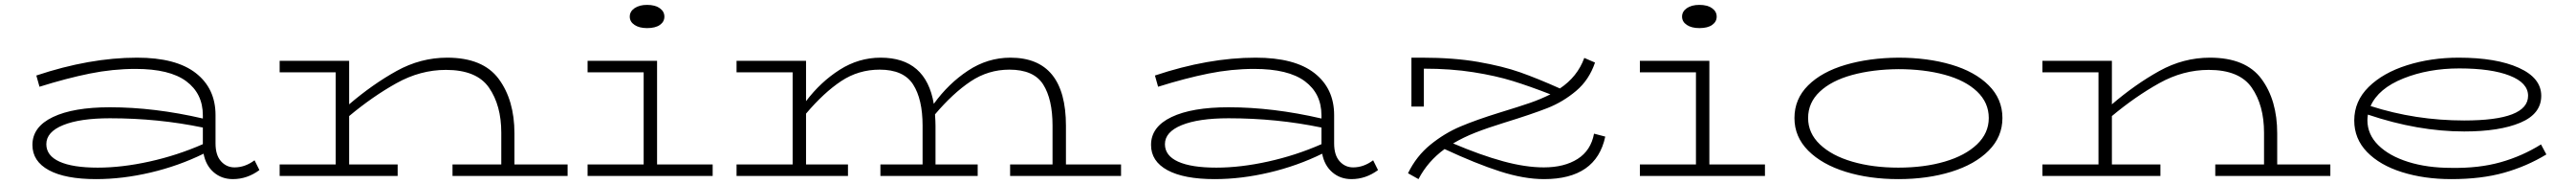

<svg xmlns="http://www.w3.org/2000/svg" viewBox="-20 -720 10565 753"><path d="M1044 -24Q994 13 935 13Q889 13 856.5 -15Q824 -43 815 -91Q713 -41 598 -14Q483 13 374 13Q248 13 180.5 -23.5Q113 -60 113 -127Q113 -201 197 -241Q281 -281 431 -281Q613 -281 812 -235V-248Q812 -337 744 -387.5Q676 -438 536 -438Q443 -438 348.5 -419Q254 -400 142 -365L129 -411Q348 -484 542 -484Q702 -484 783 -421Q864 -358 864 -249V-133Q864 -85 886.5 -60Q909 -35 942 -35Q985 -35 1024 -64ZM381 -34Q480 -34 593.5 -59Q707 -84 812 -130V-198Q629 -236 431 -236Q308 -236 239 -208Q170 -180 170 -130Q170 -83 224 -58.5Q278 -34 381 -34Z M2308 -47V0H1836V-47H2036V-177Q2036 -289 1985.5 -361.5Q1935 -434 1809 -434Q1704 -434 1606 -379.5Q1508 -325 1412 -245V-47H1611V0H1127V-47H1357V-424H1127V-471H1412V-293Q1508 -375 1606.5 -429.5Q1705 -484 1814 -484Q1961 -484 2025.5 -397Q2090 -310 2090 -174V-47Z M2563 -652Q2563 -673 2582.5 -686.5Q2602 -700 2634 -700Q2667 -700 2686 -686.5Q2705 -673 2705 -652Q2705 -631 2686.5 -618Q2668 -605 2634 -605Q2602 -605 2582.5 -618Q2563 -631 2563 -652ZM2903 -47V0H2390V-47H2620V-424H2390V-471H2675V-47Z M4578 -47V0H4123V-47H4297V-206Q4297 -314 4258.5 -374.5Q4220 -435 4120 -435Q4033 -435 3960.5 -386.5Q3888 -338 3815 -252Q3817 -222 3817 -205V-47H3990V0H3591V-47H3764V-206Q3764 -314 3725 -374.5Q3686 -435 3588 -435Q3501 -435 3430 -388Q3359 -341 3286 -255V-47H3458V0H3001V-47H3231V-424H3001V-471H3286V-306Q3346 -385 3424 -434.5Q3502 -484 3592 -484Q3778 -484 3810 -295Q3870 -378 3950.5 -431Q4031 -484 4124 -484Q4352 -484 4352 -205V-47Z M5632 -24Q5582 13 5523 13Q5477 13 5444.5 -15Q5412 -43 5403 -91Q5301 -41 5186 -14Q5071 13 4962 13Q4836 13 4768.5 -23.5Q4701 -60 4701 -127Q4701 -201 4785 -241Q4869 -281 5019 -281Q5201 -281 5400 -235V-248Q5400 -337 5332 -387.5Q5264 -438 5124 -438Q5031 -438 4936.5 -419Q4842 -400 4730 -365L4717 -411Q4936 -484 5130 -484Q5290 -484 5371 -421Q5452 -358 5452 -249V-133Q5452 -85 5474.5 -60Q5497 -35 5530 -35Q5573 -35 5612 -64ZM4969 -34Q5068 -34 5181.5 -59Q5295 -84 5400 -130V-198Q5217 -236 5019 -236Q4896 -236 4827 -208Q4758 -180 4758 -130Q4758 -83 4812 -58.5Q4866 -34 4969 -34Z M6564 -161Q6527 13 6313 13Q6231 13 6132.5 -18.5Q6034 -50 5905 -110Q5836 -60 5798 13L5755 -11Q5789 -81 5847 -128Q5905 -175 5970.5 -202.5Q6036 -230 6130 -259Q6212 -284 6255.5 -299Q6299 -314 6339 -334Q6254 -367 6184.5 -388.5Q6115 -410 6023 -424.5Q5931 -439 5820 -439V-284H5769V-484H5812Q5943 -484 6043.5 -466.5Q6144 -449 6215 -424Q6286 -399 6378 -358Q6450 -406 6478 -483L6522 -464Q6498 -393 6444.5 -348Q6391 -303 6327.5 -278Q6264 -253 6147 -217Q6082 -197 6032 -177.5Q5982 -158 5940 -133Q6053 -85 6145 -60Q6237 -35 6312 -35Q6396 -35 6450.5 -69.5Q6505 -104 6518 -173Z M6879 -652Q6879 -673 6898.5 -686.5Q6918 -700 6950 -700Q6983 -700 7002 -686.5Q7021 -673 7021 -652Q7021 -631 7002.5 -618Q6984 -605 6950 -605Q6918 -605 6898.5 -618Q6879 -631 6879 -652ZM7219 -47V0H6706V-47H6936V-424H6706V-471H6991V-47Z M7340 -237Q7340 -315 7396 -370.5Q7452 -426 7549 -454.5Q7646 -483 7766 -484Q7886 -484 7983 -455.5Q8080 -427 8136.5 -371Q8193 -315 8193 -237Q8193 -160 8136.5 -103.5Q8080 -47 7983 -17Q7886 13 7766 13Q7647 13 7550 -17Q7453 -47 7396.5 -103.5Q7340 -160 7340 -237ZM8137 -237Q8137 -300 8089 -345.5Q8041 -391 7956.5 -414Q7872 -437 7766 -437Q7660 -436 7576 -413Q7492 -390 7444 -345Q7396 -300 7396 -237Q7396 -175 7444.5 -129Q7493 -83 7577 -58.5Q7661 -34 7766 -34Q7872 -34 7956 -58.5Q8040 -83 8088.5 -129Q8137 -175 8137 -237Z M9538 -47V0H9066V-47H9266V-177Q9266 -289 9215.5 -361.5Q9165 -434 9039 -434Q8934 -434 8836 -379.5Q8738 -325 8642 -245V-47H8841V0H8357V-47H8587V-424H8357V-471H8642V-293Q8738 -375 8836.5 -429.5Q8935 -484 9044 -484Q9191 -484 9255.5 -397Q9320 -310 9320 -174V-47Z M10424 -88Q10343 -39 10250 -13Q10157 13 10034 13Q9923 13 9832 -15.5Q9741 -44 9688.5 -98Q9636 -152 9636 -227Q9636 -306 9695 -364Q9754 -422 9852.5 -453Q9951 -484 10064 -484Q10219 -484 10311 -442.5Q10403 -401 10403 -328Q10403 -254 10317.5 -218Q10232 -182 10087 -182Q9897 -182 9692 -251Q9690 -237 9690 -228Q9690 -170 9734.5 -126Q9779 -82 9857 -57.5Q9935 -33 10034 -33Q10147 -31 10236 -56Q10325 -81 10402 -129ZM9703 -286Q9887 -227 10087 -227Q10349 -227 10349 -328Q10349 -381 10273.5 -410.5Q10198 -440 10067 -440Q9940 -440 9837.5 -399Q9735 -358 9703 -286Z"/></svg>

Font: BioRhyme Expanded Light
Style: Regular
Weight: 300
Width: 7
Designer: Aoife Mooney
Foundry: Aoife Mooney Type
Version: Version 1.001